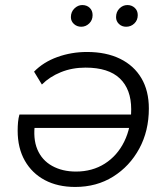

<svg xmlns="http://www.w3.org/2000/svg" viewBox="-20 -736 663 761"><path d="M325 -530Q401 -530 456 -503Q511 -476 540.5 -426Q570 -376 570 -306Q570 -217 532 -147Q494 -77 428.5 -36Q363 5 278 5Q209 5 158 -22Q107 -49 78.5 -99Q50 -149 50 -218Q50 -236 51.5 -252Q53 -268 57 -282H517L508 -229H90L119 -249Q110 -187 128 -144Q146 -101 186.5 -78.5Q227 -56 281 -56Q346 -56 395.5 -87.5Q445 -119 472.5 -175Q500 -231 500 -303Q500 -382 455 -425Q410 -468 319 -468Q266 -468 221.5 -450Q177 -432 146 -401L115 -452Q152 -490 207.5 -510Q263 -530 325 -530ZM480 -630Q463 -630 451.5 -641Q440 -652 440 -668Q440 -689 453.5 -702.5Q467 -716 485 -716Q502 -716 514 -705Q526 -694 526 -676Q526 -656 512.5 -643Q499 -630 480 -630ZM302 -630Q285 -630 273 -641Q261 -652 261 -668Q261 -689 275 -702.5Q289 -716 306 -716Q324 -716 335.5 -705Q347 -694 347 -676Q347 -656 333.5 -643Q320 -630 302 -630Z"/></svg>

Font: MOST Montserrat
Style: Italic
Weight: 400
Italic angle: -11.3°
Designer: Julieta Ulanovsky
Foundry: Julieta Ulanovsky
Version: Version 8.000;March 11, 2024;FontCreator 15.0.0.2926 64-bit